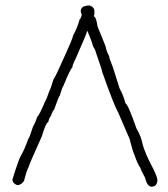

<svg xmlns="http://www.w3.org/2000/svg" viewBox="-20 -703 626 714"><path d="M313.5 -682.6Q331.1 -676.3 331.1 -661.1V-651.4L329.1 -641.6Q337.4 -641.6 342.8 -604.5L372.1 -532.2Q376.5 -509.8 385.7 -495.1Q385.7 -486.3 399.4 -454.1L424.8 -374Q439.5 -347.2 446.3 -319.3Q457 -313.5 487.3 -225.6Q504.9 -196.3 510.7 -165Q520.5 -130.9 545.9 -83Q565.4 -45.9 565.4 -32.2V-30.3Q562 -8.8 543.9 -8.8Q527.3 -8.8 518.6 -43.9Q505.9 -65.9 501 -81.1Q494.1 -86.9 479.5 -127.9Q471.7 -146.5 461.9 -186.5L418.9 -286.1Q404.3 -310.5 360.4 -434.6Q360.4 -439.9 335 -512.7Q335 -516.6 325.2 -532.2Q325.2 -539.6 305.7 -586.9H303.7Q303.7 -581.1 260.7 -483.4Q249 -460.9 249 -452.1Q241.2 -446.3 215.8 -383.8Q211.4 -378.9 202.1 -346.7Q199.2 -346.7 180.7 -293.9Q176.8 -293.9 168.9 -270.5Q165 -270.5 159.2 -249Q150.4 -246.6 135.7 -196.3Q86.9 -88.4 86.9 -83Q79.6 -70.8 69.3 -30.3Q59.1 -14.6 43.9 -14.6Q26.4 -21 26.4 -36.1Q49.8 -111.3 57.6 -124Q70.8 -145.5 85 -186.5Q88.4 -187 102.5 -231.4Q114.3 -252.9 118.2 -268.6Q125.5 -272.5 147.5 -325.2Q151.4 -329.6 165 -368.2Q167 -369.1 178.7 -407.2Q187.5 -419.4 221.7 -497.1Q247.1 -551.8 252.9 -573.2Q268.1 -600.6 276.4 -631.8Q280.3 -631.8 284.2 -649.4Q280.3 -655.8 280.3 -661.1Q280.3 -682.6 313.5 -682.6Z"/></svg>

Font: CEF Fonts CJK
Style: Regular
Weight: 400
Designer: PartyBoss (派对大魔王)
Version: Release 2.25